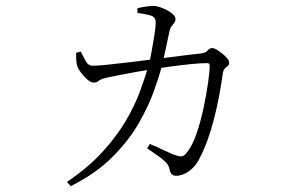

<svg xmlns="http://www.w3.org/2000/svg" viewBox="-20 -572 1040 651"><path d="M207 45Q279 -4 327 -56.5Q375 -109 405.5 -160.5Q436 -212 454 -260.5Q472 -309 483 -349Q488 -365 493.5 -394.5Q499 -424 503.5 -452.5Q508 -481 508 -495Q508 -514 492 -519Q482 -522 469 -524.5Q456 -527 446 -528V-544Q457 -547 473 -549.5Q489 -552 500 -552Q511 -552 523.5 -547.5Q536 -543 548 -536.5Q560 -530 567.5 -522.5Q575 -515 575 -508Q575 -500 571 -495Q567 -490 562 -483.5Q557 -477 554 -463Q551 -449 546.5 -428Q542 -407 537.5 -386Q533 -365 530 -351Q521 -318 503 -266.5Q485 -215 451.5 -156Q418 -97 362 -40.5Q306 16 220 59ZM578 24Q568 24 562.5 19Q557 14 555 2Q552 -12 542 -22Q532 -32 516.5 -43Q501 -54 479 -69L488 -84Q512 -74 537 -62Q562 -50 574 -46Q589 -41 596.5 -42Q604 -43 612 -53Q631 -75 645.5 -116.5Q660 -158 670 -205Q680 -252 685.5 -291.5Q691 -331 691 -349Q691 -358 682 -358Q660 -358 626 -354.5Q592 -351 559 -346.5Q526 -342 504 -338Q481 -335 446.5 -329Q412 -323 381.5 -317Q351 -311 339 -308Q322 -304 315 -298Q308 -292 297 -292Q288 -292 276.5 -302Q265 -312 255.5 -324.5Q246 -337 243 -345Q239 -356 238.5 -368.5Q238 -381 238 -393L254 -397Q262 -381 270.5 -365Q279 -349 295 -349Q309 -349 343.5 -352.5Q378 -356 424 -361.5Q470 -367 517 -373Q564 -379 603 -384Q642 -389 663 -391Q678 -393 684 -401Q690 -409 700 -409Q706 -409 715 -403.5Q724 -398 734 -390Q744 -382 750.5 -374Q757 -366 757 -360Q757 -352 752.5 -348.5Q748 -345 743 -340.5Q738 -336 736 -326Q730 -284 722.5 -244.5Q715 -205 705.5 -168Q696 -131 683.5 -96.5Q671 -62 654 -30Q645 -13 631.5 -0.5Q618 12 604 18Q590 24 578 24Z"/></svg>

Font: Noto Serif KR ExtraLight
Style: Regular
Weight: 200
Designer: Ryoko NISHIZUKA 西塚涼子 (kana & ideographs); Frank Grießhammer (Latin, Greek & Cyrillic); Wenlong ZHANG 张文龙 (bopomofo); San
Foundry: Adobe
Version: Version 2.002-H1;hotconv 1.1.0;makeotfexe 2.6.0